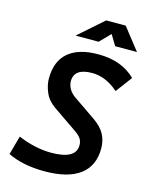

<svg xmlns="http://www.w3.org/2000/svg" viewBox="-132 -983 850 1078"><g transform="rotate(15 293.0 -444.0)"><path d="M232.4 9.8Q106 9.8 18.6 -33.2L48.8 -142.6Q148.9 -100.6 241.7 -100.6Q385.3 -100.6 385.3 -182.1Q385.3 -204.1 375 -220Q364.7 -235.8 341.3 -252L200.2 -349.1Q157.7 -378.4 139.9 -419.9Q122.1 -461.4 122.1 -500.5Q122.1 -600.6 181.9 -651.9Q241.7 -703.1 356 -703.1Q493.2 -703.1 572.8 -623.5L502 -528.8Q429.2 -592.8 350.1 -592.8Q245.1 -592.8 245.1 -517.6Q245.1 -495.6 257.3 -473.6Q269.5 -451.7 294.4 -434.6L420.9 -347.7Q468.8 -314.9 488.3 -278.1Q507.8 -241.2 507.8 -196.3Q507.8 -94.7 438 -42.5Q368.2 9.8 232.4 9.8ZM204.6 -771.5 348.6 -898.4H461.9L561.5 -771.5H434.6L397.9 -832.5L338.4 -771.5Z"/></g></svg>

Font: Cascadia Code PL SemiBold
Style: Italic
Weight: 600
Italic angle: -10°
Monospace: yes
Designer: Aaron Bell
Foundry: Saja Typeworks
Version: Version 2404.023; ttfautohint (v1.8.4)